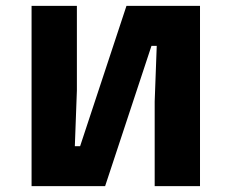

<svg xmlns="http://www.w3.org/2000/svg" viewBox="-20 -635 790 655"><path d="M87.7 0V-614.9H242.3V-326.2L235.3 -136.3H253.3L411.4 -614.9H662.3V0H507.7V-288.7L514.7 -478.5H496.7L338.6 0Z"/></svg>

Font: Martian Mono SemiExpanded
Style: Regular
Weight: 400
Width: 6
Monospace: yes
Designer: Roman Shamin
Foundry: Evil Martians
Version: Version 1.000